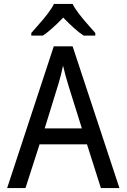

<svg xmlns="http://www.w3.org/2000/svg" viewBox="-20 -951 640 971"><path d="M490.2 0 419.9 -221.2H180.2L108.9 0H16.1L252 -716.8H347.2L584 0ZM394 -301.8 329.1 -508.8Q310.1 -569.3 298.8 -619.1Q289.1 -570.8 276.4 -529.8L206.1 -301.8ZM461.9 -771H402.8Q361.3 -798.3 299.8 -861.8Q234.9 -795.4 196.8 -771H138.2V-784.2Q150.4 -798.3 167 -816.9Q234.9 -892.6 252.9 -931.2H347.2Q365.2 -892.6 433.1 -816.9L461.9 -784.2Z"/></svg>

Font: Apple Sans Adjectives
Style: Regular
Weight: 400
Monospace: yes
Foundry: Apple Sans Adjectives
Version: Version 0.01